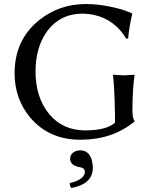

<svg xmlns="http://www.w3.org/2000/svg" viewBox="-20 -678 757 945"><path d="M375 62Q419.4 62 432.6 113.3Q436.5 129.9 437 147.9Q437 218.8 354.5 241.7Q342.8 245.1 331.1 247.1Q323.2 238.3 323.2 223.1Q382.3 210 395.5 179.7Q397.5 174.3 397.9 169.9Q397.9 148.4 372.1 144.5Q369.1 144 367.2 144Q326.7 134.8 325.2 105Q325.2 75.7 355.5 64.9Q365.2 62 375 62ZM545.9 -117.2Q543 -255.9 536.1 -307.1L538.1 -310.1Q540 -310.1 588.9 -307.1L641.1 -310.1L642.1 -307.1Q632.3 -239.7 631.8 -137.2V-130.9Q632.3 -95.7 642.1 -83V-80.1Q533.7 9.8 376 9.8Q221.7 9.8 128.9 -99.1Q52.2 -190.9 51.8 -316.9Q51.8 -481.9 172.9 -579.1Q271.5 -657.7 400.9 -658.2Q455.1 -658.2 512 -647.2Q568.8 -636.2 599.1 -624.5L628.9 -612.8L630.9 -609.9Q614.7 -541 610.8 -488.8L601.1 -487.8Q545.4 -582 440.9 -605Q414.1 -610.8 387.2 -610.8Q270.5 -610.8 205.6 -515.1Q155.3 -439 154.8 -327.1Q154.8 -197.3 223.6 -114.7Q290 -36.6 398.9 -36.1Q505.4 -36.6 545.9 -74.2Z"/></svg>

Font: Linux Biolinum Capitals O
Style: Small Caps
Weight: 400
Designer: Philipp H. Poll
Foundry: Philipp H. Poll
Version: Version 1.0.4